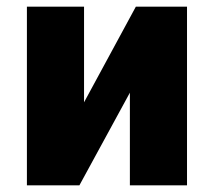

<svg xmlns="http://www.w3.org/2000/svg" viewBox="-20 -558 643 578"><path d="M61 0V-538H233V-250L389 -538H543V0H371V-279L219 0Z"/></svg>

Font: Geist ExtBd
Style: Regular
Weight: 400
Designer: Basement.studio, Andrés Briganti, Mateo Zaragoza
Foundry: Basement.studio, Vercel, Andrés Briganti, Guido Ferreyra, Mateo Zaragoza
Version: Version 1.401